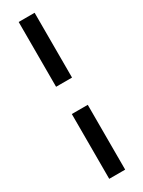

<svg xmlns="http://www.w3.org/2000/svg" viewBox="-240 -750 724 970"><g transform="rotate(-30 122.5 -265.5)"><path d="M77 -345V-723H170V-345ZM77 192V-186H170V192Z"/></g></svg>

Font: Archivo Variable SemiBold
Style: Italic
Weight: 600
Italic angle: -10°
Designer: Hector Gatti
Foundry: Omnibus-Type
Version: Version 2.001